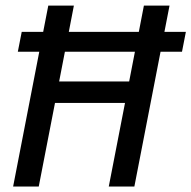

<svg xmlns="http://www.w3.org/2000/svg" viewBox="-20 -679 697 699"><path d="M137.2 -563 155.8 -658.7H249L230.5 -563H485.4L503.9 -658.7H597.2L578.6 -563H656.7L642.6 -490.7H564.5L469.2 0H376L435.1 -304.2H180.2L121.1 0H27.8L123 -490.7H44.9L59.1 -563ZM450.2 -382.3 471.2 -490.7H216.3L195.3 -382.3Z"/></svg>

Font: Liberation Mono
Style: Italic
Weight: 400
Italic angle: -12°
Monospace: yes
Designer: Steve Matteson
Foundry: Ascender Corporation
Version: Version 2.1.5